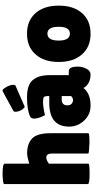

<svg xmlns="http://www.w3.org/2000/svg" viewBox="385 -1136 761 1571"><g transform="rotate(-90 765.5 -350.5)"><path d="M212 -331V-7Q212 2 129 2Q45 2 45 -12V-697Q45 -704 76 -707Q107 -710 128 -710Q212 -710 212 -692V-492Q269 -509 297 -509Q374 -509 417 -469Q461 -428 461 -318V-8Q461 1 383 1Q295 -2 295 -9V-303Q295 -352 263 -352Q240 -352 212 -331Z M710 -328H765V-338Q765 -364 756.5 -371.5Q748 -379 717 -379Q677 -379 609 -363Q591 -395 584.5 -421.5Q578 -448 582 -463.5Q586 -479 598 -485Q654 -510 755 -510Q855 -510 895 -464Q936 -417 936 -326V-168H970Q1006 -168 1006 -93Q1006 -60 989 -24Q971 10 941 10Q888 10 854 -19Q839 -31 831 -48Q785 10 688 10Q614 10 565 -42Q515 -95 515 -165Q515 -328 710 -328ZM765 -226H737Q689 -226 689 -179Q689 -147 715.5 -136.5Q742 -126 765 -149ZM655 -549Q639 -574 637 -596Q635 -618 643 -621Q806 -711 809 -711Q819 -711 834 -687Q857 -652 857 -621Q857 -610 852 -605Q681 -529 678 -529Q669 -529 655 -549Z M1107 -59Q1044 -128 1044 -250Q1044 -372 1107 -441Q1168 -510 1275 -510Q1382 -510 1443 -441Q1505 -371 1505 -250Q1505 -129 1443 -59Q1382 10 1275 10Q1168 10 1107 -59ZM1276 -343Q1219 -343 1219 -251Q1219 -159 1276 -159Q1332 -159 1332 -251Q1332 -343 1276 -343Z"/></g></svg>

Font: FC Lilita One
Style: Regular
Weight: 400
Designer: Juan Montoreano
Foundry: Juan Montoreano
Version: Version 1.002